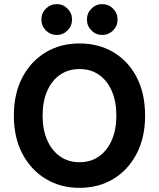

<svg xmlns="http://www.w3.org/2000/svg" viewBox="-20 -894 765 924"><path d="M362.5 10Q271.7 10 200.4 -32.9Q129.2 -75.8 87.9 -153.8Q46.7 -231.7 46.7 -337.5Q46.7 -444.2 87.9 -522.1Q129.2 -600 200.4 -642.5Q271.7 -685 362.5 -685Q454.2 -685 525.4 -642.9Q596.7 -600.8 637.5 -522.9Q678.3 -445 678.3 -337.5Q678.3 -231.7 637.1 -153.3Q595.8 -75 525 -32.5Q454.2 10 362.5 10ZM362.5 -113.3Q416.7 -113.3 456.2 -141.2Q495.8 -169.2 517.9 -219.6Q540 -270 540 -337.5Q540 -405.8 517.9 -456.2Q495.8 -506.7 456.2 -534.2Q416.7 -561.7 362.5 -561.7Q309.2 -561.7 269.2 -534.2Q229.2 -506.7 207.1 -456.2Q185 -405.8 185 -337.5Q185 -270 207.1 -219.6Q229.2 -169.2 269.2 -141.2Q309.2 -113.3 362.5 -113.3ZM471.7 -725.8Q441.7 -725.8 420 -747.5Q398.3 -769.2 398.3 -800Q398.3 -830.8 420 -852.5Q441.7 -874.2 471.7 -874.2Q502.5 -874.2 524.2 -852.5Q545.8 -830.8 545.8 -800Q545.8 -769.2 524.2 -747.5Q502.5 -725.8 471.7 -725.8ZM253.3 -725.8Q222.5 -725.8 200.8 -747.5Q179.2 -769.2 179.2 -800Q179.2 -830.8 200.8 -852.5Q222.5 -874.2 253.3 -874.2Q283.3 -874.2 305 -852.5Q326.7 -830.8 326.7 -800Q326.7 -769.2 305 -747.5Q283.3 -725.8 253.3 -725.8Z"/></svg>

Font: Funnel Sans
Style: Bold
Weight: 700
Designer: NORD ID, Kristian Moeller
Foundry: Dicotype
Version: Version 1.000